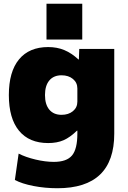

<svg xmlns="http://www.w3.org/2000/svg" viewBox="-20 -780 681 1020"><path d="M59 176 79 36Q116 55 168.5 67.5Q221 80 266 80Q334 80 362.5 46Q391 12 391 -70V-86H389Q352 -50 317.5 -35Q283 -20 236 -20Q135 -20 81 -85.5Q27 -151 27 -275Q27 -399 81 -464.5Q135 -530 236 -530Q283 -530 321.5 -514Q360 -498 397 -464H399L401 -520H587V-70Q587 220 285 220Q219 220 157.5 208Q96 196 59 176ZM307 -170Q344 -170 367.5 -189.5Q391 -209 391 -240V-310Q391 -341 367.5 -360.5Q344 -380 307 -380Q265 -380 242 -352.5Q219 -325 219 -275Q219 -225 242 -197.5Q265 -170 307 -170ZM227 -760H417V-570H227Z"/></svg>

Font: Enso Black
Style: Regular
Weight: 900
Designer: Coji Morishita
Foundry: UNDERFOREST DESIGN
Version: Version 1.000